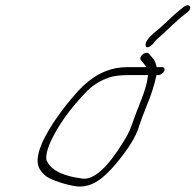

<svg xmlns="http://www.w3.org/2000/svg" viewBox="-20 -721 734 721"><path d="M527.3 -548C531.2 -535 552.5 -552 558.4 -561C562.3 -567 571.1 -576 584.6 -587C605.3 -605 646.6 -647 668.6 -663L684.7 -676C704.8 -692 690.8 -711 669.7 -695L653.6 -682C635.2 -668 595.9 -629 579.5 -615C563 -601 520.2 -570 527.3 -548ZM535.8 -439C533.6 -413 525.1 -383 510.7 -347C496.3 -311 487.4 -286 482 -272C470.9 -240 465.2 -222 441.8 -186C384.1 -92 333.9 -47 291.8 -50C219.7 -59 175.3 -80 158.4 -112C149.2 -124 153.4 -150 169.4 -188C197.4 -248 239.4 -308 296.4 -368C322.8 -398 354.2 -418 390 -430C406.9 -436 431.8 -439 463.8 -439ZM596.5 -454C600.1 -462 596.3 -469 588.3 -469H568.3C565.4 -482 562.2 -491 557.5 -498C556.1 -500 549.3 -507 538.4 -520C525.9 -531 498.3 -507 509.5 -495C521.1 -481 528.2 -472 530.3 -469H477.3C464.3 -469 452.3 -469 439 -468C377.4 -463 322.9 -433 274.1 -380C212.6 -312 168.4 -248 139.1 -187C108 -114 120.5 -87 152 -60C170.2 -45 233.9 -25 268.6 -21C287 -19 305 -22 323.2 -29C358.6 -43 398.6 -81 445.5 -144C471.3 -178 487.8 -208 498 -234C508.4 -267 520.5 -299 533.3 -330C546.1 -361 558.8 -398 567.8 -439H574.8C582.8 -439 593 -446 596.5 -454Z"/></svg>

Font: MewTooHand
Style: UltIta
Weight: 400
Designer: Mew Too, Robert Jablonski
Version: Version 0.77